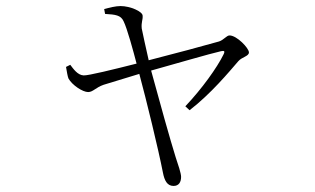

<svg xmlns="http://www.w3.org/2000/svg" viewBox="-20 -561 1040 634"><path d="M212 -347 198 -340C201 -323 203 -310 206 -302C218 -280 253 -257 271 -257C287 -257 296 -272 322 -281L440 -317C463 -232 503 -68 518 9C523 35 532 53 553 53C570 53 578 41 578 23C578 11 568 -18 560 -42C544 -93 506 -228 479 -328C551 -348 674 -384 710 -392C720 -394 724 -393 718 -381C697 -338 647 -268 592 -210L606 -197C677 -252 735 -322 767 -359C779 -373 802 -375 802 -388C802 -402 762 -444 738 -444C728 -444 719 -429 703 -424C669 -414 542 -380 471 -362C462 -403 451 -450 448 -467C446 -488 452 -495 451 -509C451 -523 410 -541 378 -541C362 -541 342 -536 324 -531L327 -515C361 -513 379 -511 388 -491C400 -467 420 -393 431 -351C356 -332 271 -311 256 -312C236 -313 222 -334 212 -347Z"/></svg>

Font: Noto Serif CJK SC ExtraLight
Style: Regular
Weight: 200
Designer: Ryoko NISHIZUKA 西塚涼子 (kana & ideographs); Frank Grießhammer (Latin, Greek & Cyrillic); Wenlong ZHANG 张文龙 (bopomofo); San
Foundry: Adobe
Version: Version 2.001;hotconv 1.1.0;makeotfexe 2.6.0